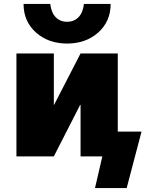

<svg xmlns="http://www.w3.org/2000/svg" viewBox="-20 -790 738 970"><path d="M99 -770H234Q239 -726 261.5 -703Q284 -680 319 -680Q354 -680 376.5 -703Q399 -726 404 -770H539Q539 -682 476.5 -626Q414 -570 319 -570Q224 -570 161.5 -626Q99 -682 99 -770ZM253 -260 387 -520H575V-125H695L620 160H460L497 0H387V-260H385L252 0H63V-520H252V-260Z"/></svg>

Font: Mplus 1p Black
Style: Regular
Weight: 900
Version: Version 1.061